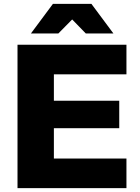

<svg xmlns="http://www.w3.org/2000/svg" viewBox="-20 -967 720 987"><path d="M139 -795 252 -947H450L563 -795H421L351 -867L280 -795ZM70 0V-737H630V-585H257V-449H593V-308H257V-152H630V0Z"/></svg>

Font: Tomorrow
Style: Bold
Weight: 700
Designer: Tony de Marco, Monica Rizzolli
Foundry: Just in Type
Version: Version 2.002